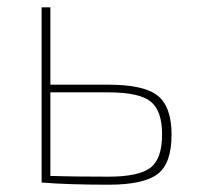

<svg xmlns="http://www.w3.org/2000/svg" viewBox="-20 -500 544 526"><path d="M118 -268H277Q375 -268 412.5 -237.5Q450 -207 450 -131Q450 -52 411.5 -23Q373 6 278 6Q165 6 94 0V-480H118ZM118 -247V-18Q176 -16 277 -16Q359 -16 391.5 -40Q424 -64 424 -132Q424 -197 392.5 -222Q361 -247 277 -247Z"/></svg>

Font: Exo 2.0 Thin
Style: Regular
Weight: 250
Designer: Natanael Gama
Version: Version 1.001;PS 001.001;hotconv 1.0.70;makeotf.lib2.5.58329